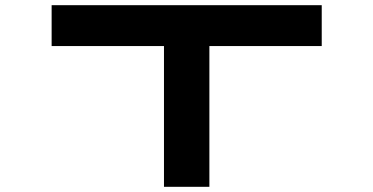

<svg xmlns="http://www.w3.org/2000/svg" viewBox="-20 -720 1439 740"><path d="M1220 -700H179V-542.5H612V0H787V-542.5H1220Z"/></svg>

Font: Melete Bold
Style: Regular
Weight: 700
Width: 6
Designer: Sora Sagano
Foundry: DOT COLON
Version: Version 0.200;FEAKit 1.0